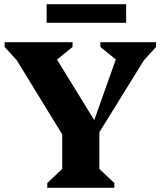

<svg xmlns="http://www.w3.org/2000/svg" viewBox="-20 -890 762 910"><path d="M307.4 -200 15 -677 79 -583 2 -667.6V-690H323.8V-667.6L203.4 -569.6L207.4 -677L432 -312H423.6L553.2 -677L557.2 -585L455.6 -667.6V-690H719.6V-667.6L643.4 -583.6L707 -677L411.8 -200ZM204 0V-22.4L275 -89.4V-288.2H451V-89.4L522 -22.4V0ZM201 -781.8V-870.2H577.8V-781.8Z"/></svg>

Font: Platypi Light
Style: Regular
Weight: 300
Designer: David Sargent
Foundry: Bolt Cutter Type
Version: Version 1.200